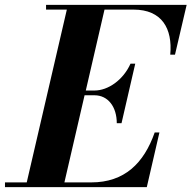

<svg xmlns="http://www.w3.org/2000/svg" viewBox="-68 -770 788 790"><path d="M320.5 -378C377 -378 412.5 -330 412.5 -263H432L488.5 -508H469C439 -441 377 -397.5 320.5 -397.5H285L362 -730.5H481.5C598.5 -730.5 642.5 -652 632.5 -545H652L700 -750H121.5V-730.5H207L42 -19.5H-47.5V0H536L588 -225H568.5C524 -98 444 -19.5 307.5 -19.5H197L280 -378Z"/></svg>

Font: Bodoni* 11pt
Style: Bold Italic
Weight: 700
Italic angle: -13°
Version: Version 2.3